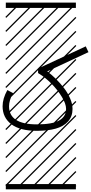

<svg xmlns="http://www.w3.org/2000/svg" viewBox="-44 -990 690 1453"><path d="M605 -639.2 625.5 -595.2 313.5 -449.7Q347.7 -424.3 380.1 -392.1Q412.6 -359.9 441.2 -322.5Q469.7 -285.2 487.3 -243.9Q504.9 -202.6 504.9 -166Q504.9 -108.4 470.9 -70.8Q437 -33.2 377.9 -16.6Q318.8 0 234.4 0Q107.4 0 41.5 -50Q-24.4 -100.1 -24.4 -186Q-24.4 -243.7 11.7 -308.6L54.7 -285.2Q24.4 -230.5 24.4 -186Q24.4 -48.8 234.4 -48.8Q352.1 -48.8 404.1 -78.6Q456.1 -108.4 456.1 -166Q456.1 -204.6 423.3 -258.1Q390.6 -311.5 344.7 -357.4Q298.8 -403.3 255.9 -429.7L244.1 -437V-471.2ZM0 402.8H530.3V442.9H0ZM0 -970.2H530.3V-930.2H0ZM526.9 410.6 533.7 417.5 525.4 425.8 518.6 418.9ZM526.9 304.7 533.7 311.5 419.4 425.8 412.6 418.9ZM526.9 198.7 533.7 205.6 313.5 425.8 306.6 418.9ZM526.9 92.3 533.7 99.1 207.5 425.8 200.7 418.9ZM526.9 -13.2 533.7 -6.3 101.6 425.8 94.7 418.9ZM526.9 -119.1 533.7 -112.3 3.4 418 -3.4 411.1ZM526.9 -225.6 533.7 -218.8 3.4 311.5 -3.4 304.7ZM526.9 -331.5 533.7 -324.7 3.4 205.6 -3.4 198.7ZM526.9 -438 533.7 -431.2 3.4 99.1 -3.4 92.3ZM526.9 -543.5 533.7 -536.6 3.4 -6.3 -3.4 -13.2ZM526.9 -649.4 533.7 -642.6 3.4 -112.3 -3.4 -119.1ZM526.9 -755.9 533.7 -749 3.4 -218.8 -3.4 -225.6ZM526.9 -861.8 533.7 -855 3.4 -324.7 -3.4 -331.5ZM516.6 -958 523.4 -951.2 3.4 -431.2 -3.4 -438ZM411.1 -958 418 -951.2 3.4 -536.6 -3.4 -543.5ZM305.2 -958 312 -951.2 3.4 -642.6 -3.4 -649.4ZM198.7 -958 205.6 -951.2 3.4 -749 -3.4 -755.9ZM92.3 -958 99.1 -951.2 3.4 -855 -3.4 -861.8Z"/></svg>

Font: AzarMehrMSRS3
Style: Regular
Weight: 1
Designer: Amin Abedi
Version: Version 1.00